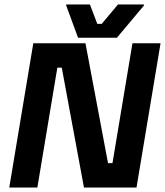

<svg xmlns="http://www.w3.org/2000/svg" viewBox="-20 -845 743 865"><path d="M21.7 0 130 -650H365L466.7 -110H486.7L576.7 -650H703.3L595 0H358.3L258.3 -540H238.3L148.3 0ZM331.7 -675 278.3 -820V-825H385L418.3 -737.5H438.3L511.7 -825H628.3V-820L506.7 -675Z"/></svg>

Font: Familjen Grotesk
Style: Bold Italic
Weight: 700
Italic angle: -9.46201°
Designer: Anders Wikstroem, Jonas Baeckman, Matilda Gysing, Kristian Moeller
Foundry: Familjen STHLM AB
Version: Version 2.002; ttfautohint (v1.8.4.7-5d5b)